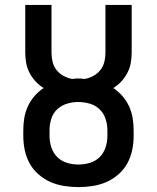

<svg xmlns="http://www.w3.org/2000/svg" viewBox="-20 -755 640 783"><path d="M300 8Q271 8 242 3.5Q213 -1 186.5 -12.5Q160 -24 137.5 -43.5Q115 -63 101 -88.5Q87 -114 81 -142.5Q75 -171 75 -200V-224Q75 -249 79 -273.5Q83 -298 93.5 -321Q104 -344 120.5 -363Q137 -382 158 -396Q140 -407 125.5 -422.5Q111 -438 101 -457Q91 -476 87 -497Q83 -518 83 -540V-735H190V-540Q190 -521 194.5 -502.5Q199 -484 211 -469Q223 -454 240 -445Q257 -436 275 -433Q281 -434 287.5 -434.5Q294 -435 300 -435Q306 -435 312.5 -434.5Q319 -434 325 -433Q343 -436 360 -445Q377 -454 389 -469Q401 -484 405.5 -502.5Q410 -521 410 -540V-735H517V-540Q517 -518 513 -497Q509 -476 499 -457Q489 -438 474.5 -422.5Q460 -407 442 -396Q463 -382 479.5 -363Q496 -344 506.5 -321Q517 -298 521 -273.5Q525 -249 525 -224V-200Q525 -171 519 -142.5Q513 -114 499 -88.5Q485 -63 462.5 -43.5Q440 -24 413.5 -12.5Q387 -1 358 3.5Q329 8 300 8ZM300 -84Q324 -84 347 -91Q370 -98 386.5 -114.5Q403 -131 410.5 -154Q418 -177 418 -200V-224Q418 -247 410.5 -270Q403 -293 386 -309.5Q369 -326 345.5 -332.5Q322 -339 299 -339Q275 -339 252.5 -332Q230 -325 213 -309Q196 -293 189 -270Q182 -247 182 -224V-200Q182 -177 189.5 -154Q197 -131 213.5 -114.5Q230 -98 253 -91Q276 -84 300 -84Z"/></svg>

Font: Zed Mono Semibold Extended
Style: Regular
Weight: 600
Width: 7
Monospace: yes
Designer: Belleve Invis
Foundry: Belleve Invis
Version: Version 1.0.0; ttfautohint (v1.8.4)